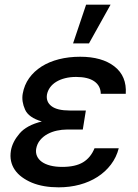

<svg xmlns="http://www.w3.org/2000/svg" viewBox="-20 -797 593 827"><path d="M27 -148.1Q33.4 -185.7 63.6 -221.2Q93.8 -257.5 160.2 -273.8Q103.3 -290.5 88.1 -324.6Q72.1 -360.1 77.8 -393.1Q84.5 -431.1 105.6 -460.6Q126.8 -490.1 159.3 -510.7Q191.8 -531.2 234 -541.9Q276.3 -552.6 325.3 -552.6Q419.4 -552.6 473 -510.7Q526.6 -468.8 521.7 -393.1H414.1Q413.4 -427.6 386.2 -446.6Q359 -465.6 307.9 -465.6Q281.6 -465.6 259.9 -460Q238.3 -454.5 221.9 -444.4Q205.6 -434.3 195.5 -420.3Q185.4 -406.2 182.2 -389.2Q177.6 -358.3 201.9 -339.7Q226.2 -321 280.5 -321H349.8L336.6 -239H267.4Q247.2 -239 225.5 -234.4Q203.8 -229.8 185.2 -219.8Q166.5 -209.9 153.1 -193.9Q139.6 -177.9 135.7 -155.5Q133.2 -138.5 139.6 -124.3Q146 -110.1 160.3 -99.8Q174.7 -89.5 196.9 -83.8Q219.1 -78.1 247.9 -78.1Q304.7 -78.1 337.7 -98Q370.7 -117.9 387.1 -158.4H491.5Q481.5 -119.3 457.7 -88.1Q433.9 -56.8 399.9 -35Q365.8 -13.1 323.2 -1.6Q280.5 9.9 232.6 9.9Q166.5 9.9 117.9 -9.9Q93.4 -20.2 74.6 -34.1Q55.8 -47.9 43.9 -65.3Q32 -82.7 27.5 -103.5Q23.1 -124.3 27 -148.1ZM294.7 -610.1 350.9 -777H456.3L363.3 -610.1Z"/></svg>

Font: Inter P Medium
Style: Italic
Weight: 500
Italic angle: 9.39999°
Designer: Rasmus Andersson
Foundry: rsms
Version: Version 3.018;git-588b23468